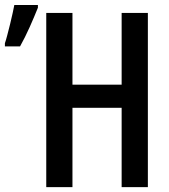

<svg xmlns="http://www.w3.org/2000/svg" viewBox="-25 -767 694 787"><path d="M581.1 0H473.6V-325.2H272V0H164.6V-713.9H272V-419.9H473.6V-713.9H581.1ZM-4.9 -576.7V-589.8Q-1 -600.6 4.6 -622.1Q10.3 -643.6 16.4 -668.2Q22.5 -692.9 27.1 -714.4Q31.7 -735.8 33.7 -746.6H130.4V-735.4Q115.7 -698.7 96.7 -656Q77.6 -613.3 57.1 -576.7Z"/></svg>

Font: Open Sans Condensed SemiBold
Style: Regular
Weight: 600
Width: 3
Designer: Monotype Design Team
Foundry: Monotype Imaging Inc.
Version: Version 3.000; ttfautohint (v1.8.4)